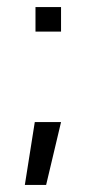

<svg xmlns="http://www.w3.org/2000/svg" viewBox="-20 -418 242 541"><path d="M80 -329H152V-398H80ZM50 103H110L152 -74H78Z"/></svg>

Font: Kanit Light
Style: Regular
Weight: 300
Designer: Katatrad Team
Foundry: CadsonDemak
Version: Version 1.000;PS 001.000;hotconv 1.0.88;makeotf.lib2.5.64775